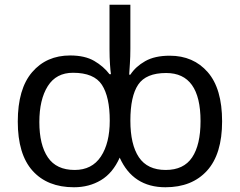

<svg xmlns="http://www.w3.org/2000/svg" viewBox="-20 -780 1012 810"><path d="M292 10Q180 10 117.5 -59.5Q55 -129 55 -267Q55 -405 115.5 -475.5Q176 -546 276 -546Q338 -546 377.5 -523Q417 -500 442 -467H448Q446 -480 444 -509Q442 -538 442 -572V-760H530V-575Q530 -541 528 -511.5Q526 -482 525 -465H530Q552 -499 592.5 -522Q633 -545 696 -545Q796 -545 856.5 -475.5Q917 -406 917 -268Q917 -130 853.5 -60Q790 10 678 10Q541 10 485 -115Q456 -50 406 -20Q356 10 292 10ZM295 -63Q368 -63 405.5 -119.5Q443 -176 443 -271Q443 -371 410 -422Q377 -473 288 -473Q217 -473 181.5 -416.5Q146 -360 146 -265Q146 -169 182 -116Q218 -63 295 -63ZM679 -63Q755 -63 790.5 -116Q826 -169 826 -269Q826 -472 681 -472Q596 -472 563 -423Q530 -374 530 -271Q530 -170 566 -116.5Q602 -63 679 -63Z"/></svg>

Font: Noto Sans
Style: Regular
Weight: 400
Designer: Monotype Design Team
Foundry: Monotype Imaging Inc.
Version: Version 1.902